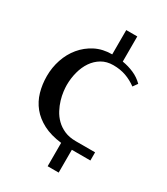

<svg xmlns="http://www.w3.org/2000/svg" viewBox="-180 -677 760 876"><g transform="rotate(30 200.5 -238.5)"><path d="M372.1 -388.2Q345.7 -407.7 315.7 -418.5Q285.6 -429.2 249 -429.2Q214.4 -429.2 188.2 -413.8Q162.1 -398.4 144.5 -372.6Q127 -346.7 118.2 -313.2Q109.4 -279.8 109.4 -244.1Q109.4 -231 111.8 -210.9Q114.3 -190.9 120.8 -168.7Q127.4 -146.5 139.2 -124Q150.9 -101.6 169.2 -83.5Q187.5 -65.4 213.1 -54.2Q238.8 -43 273.4 -43H375V0H277.3V120.1H219.2V-2.9Q162.1 -9.8 122.3 -30.5Q82.5 -51.3 57.6 -82Q32.7 -112.8 21.5 -151.9Q10.3 -190.9 10.3 -234.9Q10.3 -279.8 24.4 -322Q38.6 -364.3 65.7 -397Q92.8 -429.7 131.3 -449.5Q169.9 -469.2 219.2 -469.2V-597.2H277.3V-464.8Q309.6 -459.5 338.1 -447Q366.7 -434.6 389.2 -412.1Z"/></g></svg>

Font: Federov2
Style: Regular
Weight: 400
Designer: Olexa M. Volochay | Cyreal.org
Foundry: Olexa M. Volochay | Cyreal.org
Version: Version 1.000